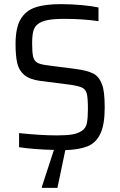

<svg xmlns="http://www.w3.org/2000/svg" viewBox="-20 -716 580 926"><path d="M295 8 257 190H182V185L240 7Q147 5 72 -6V-74Q178 -63 255 -63Q303 -63 330.5 -68Q358 -73 376 -86Q394 -98 399 -122.5Q404 -147 404 -189Q404 -242 399 -263Q394 -284 376.5 -293Q359 -302 314 -308L173 -326Q122 -333 96.5 -355Q71 -377 63 -412Q55 -447 55 -504Q55 -581 79 -622.5Q103 -664 149.5 -680Q196 -696 272 -696Q324 -696 373.5 -691.5Q423 -687 455 -680V-614Q381 -625 290 -625Q239 -625 209 -619Q179 -613 163 -600Q146 -587 140.5 -565.5Q135 -544 135 -506Q135 -462 140 -442Q145 -422 160 -413.5Q175 -405 209 -401L347 -383Q401 -376 429.5 -361.5Q458 -347 472 -309Q485 -277 485 -197Q485 -115 464 -71Q443 -27 402.5 -10.5Q362 6 295 8Z"/></svg>

Font: Assailand
Style: Regular
Weight: 400
Designer: Hector Gatti with collaboration of the Omnibus-Type team
Foundry: Omnibus-Type
Version: Version 0.072;October 19, 2019;FontCreator 12.0.0.2547 64-bi